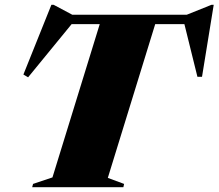

<svg xmlns="http://www.w3.org/2000/svg" viewBox="-20 -776 906 796"><path d="M494.5 -13.5 491.5 0H113.5L117 -13.5L197.5 -40.5L393.5 -676H277L96.5 -455.5L77 -467L193 -756H202.5L279.5 -715H754.5L856.5 -756H866L817.5 -457.5H798.5L744.5 -676H623.5L427 -38.5Z"/></svg>

Font: Newsreader Display ExtraBold
Style: Italic
Weight: 800
Italic angle: -17°
Designer: Hugues Gentile
Foundry: Production Type
Version: Version 1.001